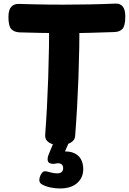

<svg xmlns="http://www.w3.org/2000/svg" viewBox="-20 -790 719 1071"><path d="M89.3 -609.4Q58.2 -611 42.7 -628.1Q27.1 -645.1 27.1 -694.7Q27.1 -735.2 42.7 -752.1Q58.2 -769 87 -768.2Q116.6 -767.2 160.1 -766.1Q203.7 -765 250.2 -764.5Q296.7 -764 333.7 -764Q408.7 -764 482.5 -765.5Q556.3 -767 623.9 -770Q650.1 -771 664.5 -754Q678.9 -737 678.9 -698Q678.9 -647.1 663.7 -629.6Q648.6 -612 617.4 -611.2Q554.6 -609 482.6 -607Q410.7 -605 336.7 -605Q271.7 -605 207.4 -606.5Q143.2 -608 89.3 -609.4ZM254.6 -697Q254.6 -707 264.9 -714Q275.2 -721 289.6 -726Q304 -731 318.3 -733.5Q332.7 -736 339.7 -736Q347.7 -736 361.5 -733.5Q375.3 -731 389.6 -726Q403.9 -721 413.7 -714Q423.6 -707 423.6 -697Q423.6 -524 417.6 -357.6Q411.6 -191.1 399.3 -33.4Q398.3 -13.2 384.3 -1.5Q370.3 10.2 351.4 15.1Q332.4 20 313.7 20Q294.9 20 275.3 14.7Q255.8 9.4 243.1 -3.6Q230.3 -16.6 232.1 -39.1Q243.3 -186.9 248.9 -355.4Q254.6 -524 254.6 -697ZM314.3 261.3Q290.1 261.3 263.6 256.1Q237.1 250.8 215.6 239.6Q203.2 232.8 200.5 222.1Q197.8 211.4 201.8 198.4Q205.8 184.4 214.9 173.1Q224 161.8 242.8 166.8Q251.8 169.2 267.9 173.1Q284.1 177 298.1 177Q315.7 177 324 169.3Q332.3 161.7 332.3 148.7Q332.3 130.7 320.1 124.3Q307.8 118 289.4 122.7Q276.4 125.9 265.1 122.8Q253.7 119.7 248.7 112.7Q244.7 104.7 245.7 93.7Q246.7 82.8 252.7 68.8L281.6 -1.1H366.8L332.4 78.2L299.6 60.2Q349.3 49.7 381.3 59.5Q413.3 69.3 428.9 93.9Q444.4 118.6 444.4 153.3Q444.4 201 410.2 231.2Q376 261.3 314.3 261.3Z"/></svg>

Font: Playpen Sans
Style: Regular
Weight: 400
Designer: Laura Meseguer, Veronika Burian, José Scaglione, Kostas Bartsokas, Vera Evstafieva, Tom Grace, Yorlmar Campos
Foundry: TypeTogether
Version: Version 2.000